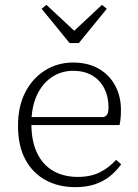

<svg xmlns="http://www.w3.org/2000/svg" viewBox="-20 -757 568 789"><path d="M289 12Q220 12 167 -17Q114 -46 84 -102Q54 -158 54 -240Q54 -320 84 -378Q114 -436 165.5 -468Q217 -500 280 -500Q342 -500 386 -474.5Q430 -449 453.5 -405Q477 -361 477 -305Q477 -286 475.5 -270Q474 -254 471 -243H87V-276H406Q418 -280 422 -290Q426 -300 426 -316Q426 -359 409 -393Q392 -427 359.5 -446.5Q327 -466 280 -466Q232 -466 193 -440Q154 -414 131.5 -365.5Q109 -317 109 -248Q109 -176 133 -127Q157 -78 200 -54Q243 -30 299 -30Q353 -30 390.5 -49Q428 -68 457 -100L478 -82Q459 -55 432.5 -33.5Q406 -12 371 0Q336 12 289 12ZM171 -737 307 -610H263L399 -737L419 -721L304 -580H266L151 -721Z"/></svg>

Font: Source Serif 4 Light
Style: Regular
Weight: 300
Designer: Frank Grießhammer
Foundry: Adobe Systems Incorporated
Version: Version 4.004;hotconv 1.0.116;makeotfexe 2.5.65601